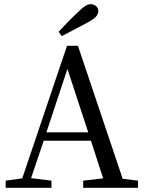

<svg xmlns="http://www.w3.org/2000/svg" viewBox="-20 -894 688 914"><path d="M201 -264H400L301 -566ZM7 0V-34L86 -45L299 -676H351L564 -43L637 -34V0H376V-34L471 -45L413 -224H188L128 -46L225 -34V0ZM259 -743Q282 -767 304.5 -790.5Q327 -814 351 -836Q372 -857 385.5 -865.5Q399 -874 412 -874Q427 -874 437.5 -864.5Q448 -855 448 -841Q448 -828 437.5 -815.5Q427 -803 399 -788Q368 -771 337 -755Q306 -739 274 -722Z"/></svg>

Font: Source Serif 4 Subhead
Style: Regular
Weight: 400
Designer: Frank Grießhammer
Foundry: Adobe Systems Incorporated
Version: Version 4.004;hotconv 1.0.117;makeotfexe 2.5.65602